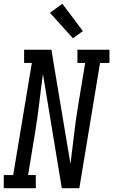

<svg xmlns="http://www.w3.org/2000/svg" viewBox="-46 -999 601 1019"><path d="M-26 0V-70H24L123 -665H82V-735H227L241 -649L328 -129Q338 -207 347 -285Q356 -363 369 -441L406 -665H365V-735H535V-665H485L375 0H282L182 -606Q171 -528 162 -450Q153 -372 140 -294L103 -70H144V0ZM341 -796 219 -931 285 -979 394 -834Z"/></svg>

Font: Iosevka Gothic
Style: Italic
Weight: 400
Italic angle: -9°
Monospace: yes
Designer: Belleve Invis
Foundry: Belleve Invis
Version: Version 15.5.1; ttfautohint (v1.8.4)